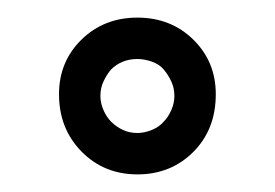

<svg xmlns="http://www.w3.org/2000/svg" viewBox="-20 -744 312 218"><path d="M47 -637Q47 -674 72.5 -699Q98 -724 136 -724Q174 -724 199.5 -699Q225 -674 225 -637Q225 -597 199.5 -571.5Q174 -546 136 -546Q98 -546 72.5 -572Q47 -598 47 -637ZM106 -665Q101 -659 97.5 -651.5Q94 -644 94 -635Q94 -627 97.5 -619Q101 -611 106 -606Q112 -600 119.5 -596.5Q127 -593 136 -593Q144 -593 152.5 -596.5Q161 -600 166 -606Q171 -611 174.5 -619Q178 -627 178 -635Q178 -644 174.5 -651.5Q171 -659 166 -665Q161 -671 152.5 -674Q144 -677 136 -677Q127 -677 119.5 -674Q112 -671 106 -665Z"/></svg>

Font: Rising Sun
Style: Regular
Weight: 400
Designer: Matt McInerney, Pablo Impallari, Rodrigo Fuenzalida (Raleway font), Stephen Hutchings (Greek), Cristiano Sobral (main ch
Foundry: The Rising Sun Project Authors
Version: Version 4.327; ttfautohint (v1.8.4.7-5d5b-dirty)